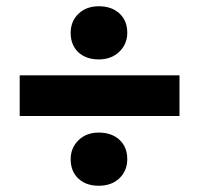

<svg xmlns="http://www.w3.org/2000/svg" viewBox="-20 -571 637 614"><path d="M296 -381Q255 -381 230.5 -404Q206 -427 206 -466Q206 -503 231 -527Q256 -551 296 -551Q337 -551 362 -528Q387 -505 387 -466Q387 -430 361.5 -405.5Q336 -381 296 -381ZM43 -200V-330H554V-200ZM296 23Q255 23 230.5 0Q206 -23 206 -62Q206 -98 231 -122.5Q256 -147 296 -147Q337 -147 362 -124Q387 -101 387 -62Q387 -25 362 -1Q337 23 296 23Z"/></svg>

Font: Lexend Deca
Style: Bold
Weight: 700
Designer: Bonnie Shaver-Troup, Thomas Jockin
Foundry: Lexend
Version: Version 1.008; ttfautohint (v1.8.4.7-5d5b)